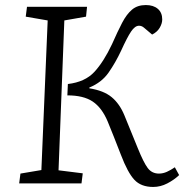

<svg xmlns="http://www.w3.org/2000/svg" viewBox="-20 -727 730 761"><path d="M249 -394Q317 -402 354 -442Q391 -482 424 -552Q446 -602 464 -636.5Q482 -671 503.5 -689Q525 -707 558 -707Q588 -707 605.5 -692Q623 -677 623 -650Q623 -634 613 -617Q603 -600 583 -590L551 -617Q542 -625 531 -625Q515 -625 499.5 -602Q484 -579 460 -526Q438 -479 410.5 -439.5Q383 -400 334 -380V-377Q391 -368 422.5 -342Q454 -316 473 -270Q486 -238 498.5 -207.5Q511 -177 526 -140Q549 -83 565.5 -61Q582 -39 610 -39Q626 -39 641.5 -46Q657 -53 673 -64L690 -33Q670 -14 643 0Q616 14 587 14Q539 14 512.5 -14.5Q486 -43 459 -114Q444 -153 431 -185.5Q418 -218 407 -245Q384 -300 347.5 -324.5Q311 -349 247 -349ZM169 -646 82 -661 87 -700H325L321 -661L235 -646L212 -52L308 -40L303 0H56L61 -39L144 -53Z"/></svg>

Font: Literata 12pt Light
Style: Italic
Weight: 300
Italic angle: -2°
Designer: Latin by Veronika Burian and Jose Scaglione. Greek by Irene Vlachou. Cyrillic by Vera Evstafieva
Foundry: TypeTogether
Version: Version 3.002